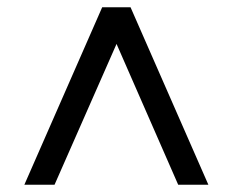

<svg xmlns="http://www.w3.org/2000/svg" viewBox="-20 -648 640 528"><path d="M47 -140 261 -628H339L553 -140H470L294 -542H307L130 -140Z"/></svg>

Font: Nunito Sans 8pt SemiBold
Style: Regular
Weight: 600
Version: Version 3.101;gftools[0.9.27]